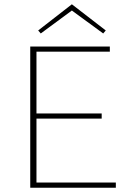

<svg xmlns="http://www.w3.org/2000/svg" viewBox="-20 -875 620 895"><path d="M170 -719 158 -733 315 -855 473 -733 461 -719 315 -826ZM520 -24V0H121V-658H492V-634H150V-346H454V-322H150V-24Z"/></svg>

Font: Ysabeau SC Extralight
Style: Regular
Weight: 200
Designer: Christian Thalmann (Catharsis Fonts)
Version: Version 0.003